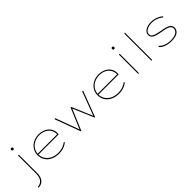

<svg xmlns="http://www.w3.org/2000/svg" viewBox="258 -2120 3693 3693"><g transform="rotate(-45 2104.5 -273.0)"><path d="M80 194 75 173Q130 168 165 142Q200 116 217.5 73.5Q235 31 235 -27V-525H257V-23Q257 47 234.5 95Q212 143 172 167.5Q132 192 80 194ZM245 -663Q231 -663 224 -671Q217 -679 217 -692Q217 -704 224 -712.5Q231 -721 245 -721Q258 -721 265.5 -713Q273 -705 273 -692Q273 -679 266 -671Q259 -663 245 -663Z M819 10Q725 10 653.5 -25.5Q582 -61 543 -123Q504 -185 504 -263Q504 -324 527.5 -373.5Q551 -423 591 -459Q631 -495 685 -514.5Q739 -534 800 -534Q859 -534 910 -517Q961 -500 999 -468Q1037 -436 1058 -391.5Q1079 -347 1077 -291L1076 -259H516V-281H1065L1054 -270L1055 -295Q1054 -361 1020 -410Q986 -459 929.5 -485.5Q873 -512 803 -512Q726 -512 663.5 -481Q601 -450 564 -394.5Q527 -339 526 -263Q527 -191 564.5 -134Q602 -77 668 -45Q734 -13 819 -13Q895 -13 948.5 -34.5Q1002 -56 1042 -85L1049 -64Q1016 -40 982 -24Q948 -8 909.5 1Q871 10 819 10Z M1418 0 1224 -525H1249L1431 -30H1421L1602 -461H1620L1802 -30H1794L1980 -525H2004L1806 0H1792L1605 -439L1617 -438L1432 0Z M2450 10Q2356 10 2284.5 -25.5Q2213 -61 2174 -123Q2135 -185 2135 -263Q2135 -324 2158.5 -373.5Q2182 -423 2222 -459Q2262 -495 2316 -514.5Q2370 -534 2431 -534Q2490 -534 2541 -517Q2592 -500 2630 -468Q2668 -436 2689 -391.5Q2710 -347 2708 -291L2707 -259H2147V-281H2696L2685 -270L2686 -295Q2685 -361 2651 -410Q2617 -459 2560.5 -485.5Q2504 -512 2434 -512Q2357 -512 2294.5 -481Q2232 -450 2195 -394.5Q2158 -339 2157 -263Q2158 -191 2195.5 -134Q2233 -77 2299 -45Q2365 -13 2450 -13Q2526 -13 2579.5 -34.5Q2633 -56 2673 -85L2680 -64Q2647 -40 2613 -24Q2579 -8 2540.5 1Q2502 10 2450 10Z M2979 0V-525H3001V0ZM2990 -663Q2976 -663 2969 -671Q2962 -679 2962 -692Q2962 -704 2969 -712.5Q2976 -721 2990 -721Q3003 -721 3010.5 -713Q3018 -705 3018 -692Q3018 -679 3011 -671Q3004 -663 2990 -663Z M3338 0V-740H3360V0Z M3883 10Q3798 10 3729.5 -15.5Q3661 -41 3622 -87L3638 -105Q3677 -61 3739 -36.5Q3801 -12 3878 -12Q3929 -12 3967.5 -21Q4006 -30 4031 -46.5Q4056 -63 4069 -85.5Q4082 -108 4082 -136Q4082 -183 4033 -209Q4009 -223 3966.5 -234.5Q3924 -246 3863 -255Q3802 -265 3758.5 -278Q3715 -291 3690 -306Q3667 -321 3654.5 -343Q3642 -365 3642 -392Q3642 -424 3658 -449.5Q3674 -475 3703.5 -494.5Q3733 -514 3774 -524Q3815 -534 3863 -534Q3905 -534 3948.5 -523Q3992 -512 4032.5 -492Q4073 -472 4102 -445L4088 -427Q4060 -453 4022.5 -472Q3985 -491 3944.5 -501.5Q3904 -512 3864 -512Q3819 -512 3782.5 -503Q3746 -494 3719 -478Q3692 -462 3678 -441Q3664 -420 3664 -394Q3664 -372 3673.5 -354.5Q3683 -337 3705 -325Q3729 -311 3769.5 -299.5Q3810 -288 3867 -278Q3932 -268 3978.5 -255.5Q4025 -243 4052 -227Q4079 -210 4092 -188Q4105 -166 4105 -137Q4105 -91 4079 -57.5Q4053 -24 4004 -7Q3955 10 3883 10Z"/></g></svg>

Font: Lexend Mega Thin
Style: Regular
Weight: 250
Version: Version 1.007